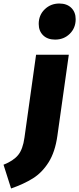

<svg xmlns="http://www.w3.org/2000/svg" viewBox="-134 -845 450 1091"><path d="M-114 91Q-58 69 -31 36Q-4 3 5 -63L71 -534H257L192 -73Q179 19 142 77.5Q105 136 53 168.5Q1 201 -71 226ZM86 -709Q86 -759 120 -792Q154 -825 203 -825Q246 -825 271 -800.5Q296 -776 296 -736Q296 -686 262.5 -653Q229 -620 179 -620Q136 -620 111 -644.5Q86 -669 86 -709Z"/></svg>

Font: Fira Sans Condensed Black
Style: Italic
Weight: 900
Width: 3
Italic angle: -8°
Designer: Carrois Corporate & Edenspiekermann AG
Foundry: Carrois Corporate GbR & Edenspiekermann AG
Version: Version 4.203